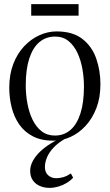

<svg xmlns="http://www.w3.org/2000/svg" viewBox="-20 -672 532 932"><path d="M25 -246.5Q25 -311.5 44.8 -362.2Q64.5 -413 97.8 -448Q131 -483 171.8 -501.2Q212.5 -519.5 254.5 -519.5Q333.5 -519.5 380.2 -482.8Q427 -446 447.2 -387.5Q467.5 -329 467.5 -263Q467.5 -198 447.8 -147Q428 -96 395.2 -60.8Q362.5 -25.5 322 -7.2Q281.5 11 239.5 11Q180.5 11 139.2 -10.5Q98 -32 73 -68.5Q48 -105 36.5 -151Q25 -197 25 -246.5ZM246.5 -14Q290.5 -14 322 -41.2Q353.5 -68.5 370.5 -121.5Q387.5 -174.5 387.5 -252Q387.5 -295.5 379.8 -338.5Q372 -381.5 355.2 -416.8Q338.5 -452 312 -473.2Q285.5 -494.5 247.5 -494.5Q203.5 -494.5 171.5 -467.8Q139.5 -441 122.2 -388.2Q105 -335.5 105 -257.5Q105 -213 113 -169.8Q121 -126.5 138 -91.2Q155 -56 181.8 -35Q208.5 -14 246.5 -14ZM221 240Q195.5 240 174 231Q152.5 222 139.5 203.5Q126.5 185 126.5 157Q126.5 137 136 116.2Q145.5 95.5 164 75Q182.5 54.5 210.2 35.2Q238 16 274 -1L288 -5L300.5 -1Q263 20 240.5 44Q218 68 208 92.2Q198 116.5 198 138.5Q198 165 214 179Q230 193 253 193Q270.5 193 288 187.8Q305.5 182.5 324 170L335 190.5Q321 206 302 217Q283 228 262 234Q241 240 221 240ZM361.5 -652V-596H131.5V-652Z"/></svg>

Font: Merriweather 144pt Light
Style: Regular
Weight: 300
Version: Version 2.100